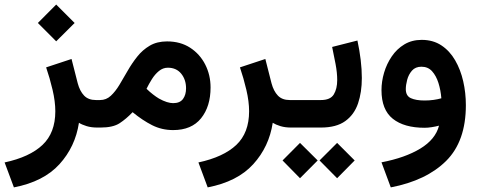

<svg xmlns="http://www.w3.org/2000/svg" viewBox="-39 -564 2123 849"><path d="M209.5 -543.9 291 -462.4 209.5 -381.3 128.4 -462.4ZM390.6 0Q364.7 0 344 -6.3Q323.2 -12.7 310.1 -21Q293.9 85 223.9 162.1Q153.8 239.3 22.5 264.6L-18.6 154.3Q92.3 130.4 148.9 76.9Q205.6 23.4 205.6 -71.8Q205.6 -115.2 193.4 -167Q181.2 -218.8 165 -266.1L277.3 -303.2L304.7 -195.8Q314 -161.1 332.8 -141.4Q351.6 -121.6 385.3 -121.6H403.8V0Z M726.6 11.2Q676.3 11.2 633.5 -10.5Q590.8 -32.2 547.4 -67.9Q519 -38.1 489.7 -19Q460.4 0 405.8 0H384.3V-121.6H403.3Q430.7 -121.6 450.9 -140.4Q471.2 -159.2 489 -188.7Q506.8 -218.3 525.6 -251.2Q544.4 -284.2 567.9 -313.7Q591.3 -343.3 623.3 -362.1Q655.3 -380.9 699.7 -380.9Q758.8 -380.9 801.8 -353Q844.7 -325.2 868.4 -278.8Q892.1 -232.4 892.1 -177.2Q892.1 -93.3 850.1 -41Q808.1 11.2 726.6 11.2ZM703.1 -264.6Q681.6 -264.6 663.8 -250Q646 -235.4 632.6 -213.9Q619.1 -192.4 608.9 -171.4Q623.5 -157.2 637.5 -146.5Q651.4 -135.7 663.6 -128.4Q682.6 -117.7 698.5 -112.8Q714.4 -107.9 726.6 -107.9Q756.8 -107.9 770.3 -126.5Q783.7 -145 783.7 -173.3Q783.7 -211.9 762.2 -238.3Q740.7 -264.6 703.1 -264.6Z M1247.6 0Q1221.7 0 1200.9 -6.3Q1180.2 -12.7 1167 -21Q1150.9 85 1080.8 162.1Q1010.7 239.3 879.4 264.6L838.4 154.3Q949.2 130.4 1005.9 76.9Q1062.5 23.4 1062.5 -71.8Q1062.5 -115.2 1050.3 -167Q1038.1 -218.8 1022 -266.1L1134.3 -303.2L1161.6 -195.8Q1170.9 -161.1 1189.7 -141.4Q1208.5 -121.6 1242.2 -121.6H1260.7V0Z M1241.2 -121.6H1379.9Q1421.9 -121.6 1437 -146.5Q1452.1 -171.4 1452.1 -210Q1452.1 -242.7 1444.8 -281Q1437.5 -319.3 1429.7 -356.4L1541.5 -384.8Q1550.8 -341.8 1555.9 -299.6Q1561 -257.3 1561 -218.8Q1561 -156.2 1544.2 -106.7Q1527.3 -57.1 1487.8 -28.6Q1448.2 0 1379.9 0H1241.2ZM1451.7 67.9 1529.3 145.5 1451.7 224.1 1374 145.5ZM1287.6 67.9 1365.7 145.5 1287.6 224.1 1210.4 145.5Z M2021 -99.1Q2021 61 1933.6 147.7Q1846.2 234.4 1689 264.6L1647.9 153.8Q1752.4 133.8 1819.6 93Q1886.7 52.2 1902.3 -8.3Q1887.2 -4.4 1870.1 -1.7Q1853 1 1838.9 1Q1748 1 1698 -38.8Q1647.9 -78.6 1647.9 -165.5Q1647.9 -203.6 1659.4 -242.7Q1670.9 -281.7 1693.4 -314.7Q1715.8 -347.7 1749 -367.7Q1782.2 -387.7 1825.7 -387.7Q1876 -387.7 1912.8 -363.3Q1949.7 -338.9 1973.6 -297.4Q1997.6 -255.9 2009.3 -204.6Q2021 -153.3 2021 -99.1ZM1838.4 -119.6Q1859.4 -119.6 1878.4 -122.3Q1897.5 -125 1912.6 -129.4Q1909.7 -165.5 1899.7 -197.3Q1889.6 -229 1871.6 -249Q1853.5 -269 1824.7 -269Q1797.9 -269 1782.7 -251.7Q1767.6 -234.4 1761.5 -211.2Q1755.4 -188 1755.4 -169.9Q1755.4 -140.1 1777.8 -129.9Q1800.3 -119.6 1838.4 -119.6Z"/></svg>

Font: Vazirmatn UI NL SemiBold
Style: Regular
Weight: 600
Designer: Saber Rastikerdar
Foundry: Saber Rastikerdar
Version: Version 33.003